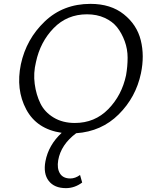

<svg xmlns="http://www.w3.org/2000/svg" viewBox="-20 -684 786 993"><path d="M448 -664Q553 -664 620.5 -610Q688 -556 708 -476Q728 -396 709 -305Q683 -181 594 -92.5Q505 -4 374 5Q295 64 281 145Q274 187 290 213Q306 239 344 239Q369 239 394 221L405 260Q366 289 321 289Q261 289 232 251.5Q203 214 215 150Q231 66 299 3Q170 -16 115.5 -118.5Q61 -221 88 -352Q116 -482 211.5 -573Q307 -664 448 -664ZM632 -295Q640 -341 640 -385.5Q640 -430 625 -471Q610 -512 586 -542.5Q562 -573 521.5 -591.5Q481 -610 430 -610Q327 -610 257.5 -538.5Q188 -467 166 -363Q152 -306 159.5 -250Q167 -194 189 -149Q211 -104 257.5 -76Q304 -48 367 -48Q470 -48 540 -119.5Q610 -191 632 -295Z"/></svg>

Font: EauTest
Style: Italic
Weight: 400
Italic angle: -12°
Designer: Christian Thalmann (Catharsis Fonts)
Version: Version 0.001;PS 000.001;hotconv 1.0.88;makeotf.lib2.5.64775